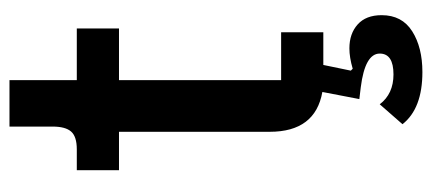

<svg xmlns="http://www.w3.org/2000/svg" viewBox="-273 -429 911 405"><g transform="rotate(-90 182.5 -226.5)"><path d="M233 209Q156 209 123 167L165 119Q187 148 228 148Q272 148 272 119Q272 88 201 79L176 76L191 -2Q107 -17 107 -113V-431H26V-520H70Q97 -520 107.5 -532Q118 -544 118 -571V-662H216V-520H325V-431H216V-89H317V0H248L236 58L240 62Q264 55 283 55Q314 55 333.5 72.5Q353 90 353 123Q353 166 319 187.5Q285 209 233 209Z"/></g></svg>

Font: IBM Plex Sans Medm
Style: Regular
Weight: 500
Designer: Mike Abbink, Paul van der Laan, Pieter van Rosmalen
Foundry: Bold Monday
Version: Version 3.005